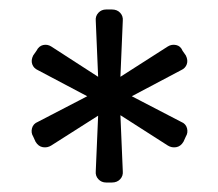

<svg xmlns="http://www.w3.org/2000/svg" viewBox="-20 -762 460 405"><path d="M204 -377Q194 -377 187.5 -384Q181 -391 182 -401L187 -518L88 -455Q80 -450 70.5 -451.5Q61 -453 55 -463L50 -474Q45 -482 47.5 -491.5Q50 -501 60 -505L164 -559L60 -614Q51 -618 48 -626.5Q45 -635 50 -645L57 -655Q62 -665 71 -667Q80 -669 88 -664L187 -600L182 -718Q181 -728 187.5 -735Q194 -742 204 -742H216Q227 -742 233.5 -735Q240 -728 239 -718L234 -600L334 -664Q342 -669 351.5 -667Q361 -665 365 -655L372 -645Q377 -635 374 -626.5Q371 -618 362 -614L258 -559L362 -505Q372 -501 374.5 -491.5Q377 -482 372 -474L367 -463Q361 -453 351.5 -451.5Q342 -450 334 -455L234 -519L239 -401Q240 -391 233.5 -384Q227 -377 216 -377Z"/></svg>

Font: Rubik Light
Style: Regular
Weight: 300
Designer: Hubert and Fischer
Foundry: Hubert and Fischer
Version: Version 2.300;gftools[0.9.30]